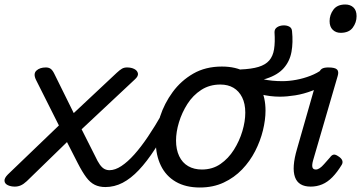

<svg xmlns="http://www.w3.org/2000/svg" viewBox="-48 -815 1606 854"><path d="M421 17Q394 17 373.5 7Q353 -3 335.5 -26.5Q318 -50 298 -89L250 -183L71 -9Q57 4 44.5 9.5Q32 15 18 15Q0 15 -13.5 8.5Q-27 2 -28 -10.5Q-29 -23 -13 -39L214 -257L112 -460Q99 -487 114 -501Q129 -515 156 -515Q168 -515 176.5 -509.5Q185 -504 193 -488L280 -312L471 -491Q485 -504 494.5 -509.5Q504 -515 517 -515Q536 -515 549.5 -508Q563 -501 565.5 -488.5Q568 -476 551 -461L315 -240L375 -121Q386 -97 396 -83Q406 -69 416.5 -63.5Q427 -58 439 -58Q453 -58 459 -46.5Q465 -35 463 -20.5Q461 -6 450.5 5.5Q440 17 421 17Z M420 17Q406 17 399.5 5.5Q393 -6 394.5 -20.5Q396 -35 407 -46.5Q418 -58 439 -58Q464 -58 492 -76.5Q520 -95 549.5 -128Q579 -161 610 -207Q641 -253 673 -309Q680 -322 694 -320.5Q708 -319 717 -309Q726 -299 719 -286Q679 -210 642 -153Q605 -96 569.5 -58.5Q534 -21 497.5 -2Q461 17 420 17Z M841 19Q778 19 734 -6.5Q690 -32 667.5 -78.5Q645 -125 645 -184Q645 -238 664 -296.5Q683 -355 720 -405.5Q757 -456 811.5 -487.5Q866 -519 939 -519Q1001 -519 1044.5 -494.5Q1088 -470 1110.5 -425.5Q1133 -381 1133 -323Q1133 -282 1121.5 -235Q1110 -188 1087 -143Q1064 -98 1029 -61.5Q994 -25 947 -3Q900 19 841 19ZM850 -61Q897 -61 932.5 -85.5Q968 -110 992.5 -149Q1017 -188 1030 -231.5Q1043 -275 1043 -314Q1043 -354 1029 -382Q1015 -410 990.5 -424.5Q966 -439 932 -439Q884 -439 847 -415Q810 -391 785.5 -352.5Q761 -314 748 -271Q735 -228 735 -190Q735 -150 749 -120.5Q763 -91 789 -76Q815 -61 850 -61Z M1197 -385Q1154 -385 1111.5 -395.5Q1069 -406 1017 -439Q1007 -445 1006 -456.5Q1005 -468 1010.5 -479Q1016 -490 1025.5 -495Q1035 -500 1045 -494Q1083 -471 1122 -462.5Q1161 -454 1208 -454Q1237 -454 1269.5 -460Q1302 -466 1333 -478Q1364 -490 1386 -507Q1396 -516 1406 -512Q1416 -508 1422 -497Q1428 -486 1427 -473.5Q1426 -461 1415 -453Q1381 -427 1342 -412Q1303 -397 1265.5 -391Q1228 -385 1197 -385Z M1251 -676Q1256 -626 1248.5 -584.5Q1241 -543 1214.5 -512.5Q1188 -482 1137.5 -465.5Q1087 -449 1005 -448L1021 -506Q1071 -508 1102 -517.5Q1133 -527 1149.5 -546Q1166 -565 1171 -596Q1176 -627 1173 -672Q1173 -686 1184 -693.5Q1195 -701 1210.5 -702Q1226 -703 1238 -697Q1250 -691 1251 -676Z M1334 15Q1279 15 1264 -27.5Q1249 -70 1273 -152L1368 -484Q1374 -503 1383.5 -509Q1393 -515 1412 -515Q1442 -515 1451 -506Q1460 -497 1454 -477L1345 -103Q1339 -82 1341.5 -71.5Q1344 -61 1357 -61Q1365 -61 1374 -67Q1383 -73 1393.5 -85Q1404 -97 1420 -115Q1427 -125 1435 -127Q1443 -129 1455 -121Q1470 -112 1474 -102Q1478 -92 1472 -82Q1452 -49 1430.5 -27Q1409 -5 1385 5Q1361 15 1334 15ZM1467 -669Q1446 -669 1432 -682.5Q1418 -696 1418 -721Q1418 -749 1435 -772Q1452 -795 1488 -795Q1510 -795 1524 -782Q1538 -769 1538 -743Q1538 -715 1521 -692Q1504 -669 1467 -669Z"/></svg>

Font: Playwrite AU NSW
Style: Regular
Weight: 400
Designer: Veronika Burian, José Scaglione
Foundry: TypeTogether
Version: Version 1.002